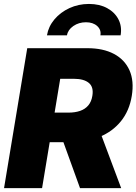

<svg xmlns="http://www.w3.org/2000/svg" viewBox="-20 -978 709 998"><path d="M1 0 121.6 -727.5H434.6Q516.1 -727.5 572.3 -697.8Q628.4 -668 653.1 -612.5Q677.7 -557.1 665 -479.5Q652.3 -401.9 608.6 -347.9Q564.9 -293.9 497.3 -266.4Q429.7 -238.8 346.2 -238.8H160.2L185.5 -392.6H335.4Q370.1 -392.6 396.2 -401.6Q422.4 -410.6 438.7 -429.9Q455.1 -449.2 460 -479.5Q467.8 -525.4 441.9 -546.9Q416 -568.4 364.7 -568.4H293L198.7 0ZM396 0 275.4 -333.5H484.9L609.9 0ZM442.4 -957.5Q497.1 -957.5 536.9 -935.8Q576.7 -914.1 595.7 -877.2Q614.7 -840.3 606.9 -794.4H502Q506.8 -823.2 485.1 -842.8Q463.4 -862.3 426.8 -862.3Q389.6 -862.3 361.3 -842.8Q333 -823.2 328.1 -794.4H224.1Q231.9 -840.3 262.9 -877.2Q293.9 -914.1 340.8 -935.8Q387.7 -957.5 442.4 -957.5Z"/></svg>

Font: Inter 16pt Black
Style: Italic
Weight: 900
Italic angle: -9.3988°
Version: Version 4.001;git-66647c0bb